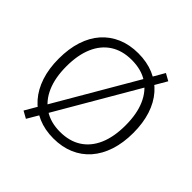

<svg xmlns="http://www.w3.org/2000/svg" viewBox="-195 -927 1150 1150"><g transform="rotate(45 379.5 -352.5)"><path d="M379 8Q307 8 248.5 -17Q190 -42 149 -89Q108 -136 86 -202.5Q64 -269 64 -353Q64 -437 85.5 -503.5Q107 -570 148 -616.5Q189 -663 247.5 -688Q306 -713 379 -713Q452 -713 510.5 -688.5Q569 -664 610.5 -617Q652 -570 673.5 -503.5Q695 -437 695 -354Q695 -270 673 -203Q651 -136 610 -89Q569 -42 510.5 -17Q452 8 379 8ZM379 -48Q459 -48 515 -84Q571 -120 600.5 -188Q630 -256 630 -353Q630 -450 600.5 -517.5Q571 -585 515.5 -621Q460 -657 379 -657Q300 -657 244 -621Q188 -585 158.5 -517Q129 -449 129 -353Q129 -257 158.5 -189Q188 -121 244 -84.5Q300 -48 379 -48ZM180 41 135 16 185 -70 204 -101 514 -633 530 -661 579 -746 624 -721 574 -635 556 -604 246 -72 230 -44Z"/></g></svg>

Font: Nunito Sans 12pt ExtraLight 12pt Light
Style: Regular
Weight: 300
Version: Version 3.101;gftools[0.9.27]